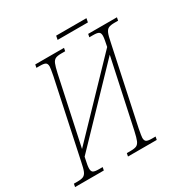

<svg xmlns="http://www.w3.org/2000/svg" viewBox="-203 -941 1047 1087"><g transform="rotate(-30 320.0 -398.0)"><path d="M-19 -20H4Q30 -20 43 -26Q56 -32 63.5 -49.5Q71 -67 79 -108L185 -606Q194 -653 194 -663Q194 -682 184 -688Q174 -694 148 -694H125L129 -714H317L313 -694H288Q262 -694 249.5 -688Q237 -682 229.5 -664.5Q222 -647 213 -606L119 -167L531 -596L533 -606Q535 -615 538.5 -634Q542 -653 542 -663Q542 -682 532 -688Q522 -694 496 -694H471L475 -714H663L659 -694H636Q610 -694 597 -688Q584 -682 576.5 -664.5Q569 -647 561 -606L455 -108Q446 -61 446 -51Q446 -32 456 -26Q466 -20 492 -20H515L511 0H323L327 -20H352Q378 -20 390.5 -26Q403 -32 410.5 -49.5Q418 -67 427 -108L522 -551L110 -122L107 -108Q98 -69 98 -51Q98 -32 108 -26Q118 -20 144 -20H169L165 0H-23ZM313 -796H511L506 -771H308Z"/></g></svg>

Font: Noto Serif CondThin
Style: Italic
Weight: 250
Width: 3
Italic angle: -12°
Designer: Monotype Design Team
Foundry: Monotype Imaging Inc.
Version: Version 1.001